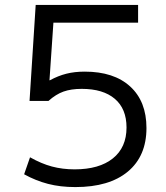

<svg xmlns="http://www.w3.org/2000/svg" viewBox="-20 -750 673 780"><path d="M286 10Q225 10 175 -3Q125 -16 78 -42L102 -111Q148 -85 191 -73.5Q234 -62 283 -62Q383 -62 438.5 -106.5Q494 -151 494 -232Q494 -308 446.5 -348.5Q399 -389 312 -389Q269 -389 238 -378Q207 -367 177 -340H100L125 -730H541V-658H197L181 -424H183Q216 -442 249.5 -450.5Q283 -459 324 -459Q443 -459 509 -398.5Q575 -338 575 -230Q575 -116 499.5 -53Q424 10 286 10Z"/></svg>

Font: M PLUS 2 Thin
Style: Regular
Weight: 400
Version: Version 1.001